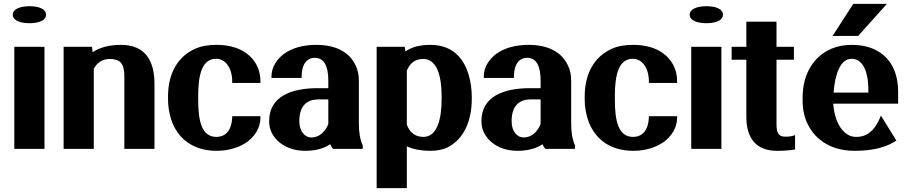

<svg xmlns="http://www.w3.org/2000/svg" viewBox="-20 -770 4683 993"><path d="M46 -694C46 -663 87 -650 132 -650C178 -650 218 -663 218 -694C218 -725 178 -738 132 -738C87 -738 46 -724 46 -694ZM54 0H210V-528H54Z M309 0H465V-415C481 -443 507 -465 547 -465C602 -465 623 -441 623 -377V0H779V-334C779 -456 732 -538 605 -538C542 -538 493 -523 459 -500L456 -528H309Z M849 -257C849 -220 855 -185 865 -153C896 -58 973 10 1101 10C1167 10 1223 -10 1261 -38C1296 -65 1327 -107 1327 -162V-169H1181V-162C1178 -96 1147 -62 1099 -62C1023 -62 1005 -144 1005 -255V-273C1005 -382 1024 -466 1098 -466C1146 -466 1181 -419 1181 -348V-341H1327V-348C1327 -376 1322 -404 1310 -428C1278 -495 1206 -538 1100 -538C1058 -538 1021 -532 990 -518C901 -479 849 -392 849 -271Z M1372 -144C1372 -121 1376 -101 1386 -82C1414 -28 1476 10 1559 10C1616 10 1658 -4 1688 -24C1692 -15 1696 -7 1703 0H1856V-18C1842 -49 1836 -85 1836 -132V-350C1836 -381 1831 -409 1819 -432C1787 -501 1716 -538 1616 -538C1546 -538 1489 -521 1448 -491C1415 -466 1384 -426 1384 -374V-367H1540V-374C1540 -440 1569 -471 1608 -471C1654 -471 1678 -432 1678 -353V-314H1623C1488 -314 1372 -272 1372 -144ZM1528 -143C1528 -227 1571 -256 1628 -256H1678V-129C1662 -88 1631 -59 1590 -59C1557 -59 1528 -90 1528 -143Z M1928 203H2084V-13C2113 0 2153 10 2207 10C2241 10 2273 4 2299 -10C2378 -52 2420 -143 2420 -259V-270C2420 -310 2414 -346 2405 -379C2380 -468 2321 -538 2206 -538C2148 -538 2109 -526 2077 -504L2073 -528H1928ZM2084 -125V-405C2100 -442 2125 -465 2169 -465C2240 -465 2264 -377 2264 -272V-257C2264 -152 2240 -62 2170 -62C2126 -62 2100 -85 2084 -125Z M2470 -144C2470 -121 2474 -101 2484 -82C2512 -28 2574 10 2657 10C2714 10 2756 -4 2786 -24C2790 -15 2794 -7 2801 0H2954V-18C2940 -49 2934 -85 2934 -132V-350C2934 -381 2929 -409 2917 -432C2885 -501 2814 -538 2714 -538C2644 -538 2587 -521 2546 -491C2513 -466 2482 -426 2482 -374V-367H2638V-374C2638 -440 2667 -471 2706 -471C2752 -471 2776 -432 2776 -353V-314H2721C2586 -314 2470 -272 2470 -144ZM2626 -143C2626 -227 2669 -256 2726 -256H2776V-129C2760 -88 2729 -59 2688 -59C2655 -59 2626 -90 2626 -143Z M3004 -257C3004 -220 3010 -185 3020 -153C3051 -58 3128 10 3256 10C3322 10 3378 -10 3416 -38C3451 -65 3482 -107 3482 -162V-169H3336V-162C3333 -96 3302 -62 3254 -62C3178 -62 3160 -144 3160 -255V-273C3160 -382 3179 -466 3253 -466C3301 -466 3336 -419 3336 -348V-341H3482V-348C3482 -376 3477 -404 3465 -428C3433 -495 3361 -538 3255 -538C3213 -538 3176 -532 3145 -518C3056 -479 3004 -392 3004 -271Z M3547 -694C3547 -663 3588 -650 3633 -650C3679 -650 3719 -663 3719 -694C3719 -725 3679 -738 3633 -738C3588 -738 3547 -724 3547 -694ZM3555 0H3711V-528H3555Z M3764 -461H3840V-166C3840 -52 3893 10 3999 10C4036 10 4064 8 4092 3V-71C4077 -66 4064 -63 4043 -63C4009 -63 3996 -78 3996 -127V-461H4086V-528H3996V-658H3840V-528H3764Z M4131 -246C4131 -211 4137 -178 4149 -147C4185 -55 4270 10 4400 10C4505 10 4569 -12 4616 -43L4536 -172L4530 -158C4504 -97 4465 -62 4410 -62C4392 -62 4378 -65 4364 -74C4325 -97 4296 -151 4289 -234H4625V-296C4625 -332 4620 -364 4610 -394C4581 -479 4506 -538 4385 -538C4346 -538 4311 -531 4280 -518C4189 -479 4131 -389 4131 -265ZM4286 -584H4418L4567 -750H4393ZM4291 -291C4299 -391 4328 -466 4384 -466C4438 -466 4471 -409 4471 -304V-291Z"/></svg>

Font: Aerodynamic
Style: Bd
Weight: 500
Designer: Google
Version: Version 2.000980; 2014